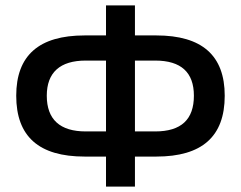

<svg xmlns="http://www.w3.org/2000/svg" viewBox="-20 -690 891 710"><path d="M479 0V-111H558C727 -111 811 -185 811 -336C811 -485 727 -559 558 -559H479V-670H372V-559H293C124 -559 40 -485 40 -336C40 -185 124 -111 293 -111H372V0ZM153 -336C153 -422 202 -466 297 -466H372V-204H297C202 -204 153 -248 153 -336ZM479 -204V-466H554C650 -466 697 -422 697 -336C697 -248 650 -204 554 -204Z"/></svg>

Font: LT Wave Text Medium
Style: Regular
Weight: 500
Designer: Daniel Lyons
Version: Version 2.5 (Glyphs App)